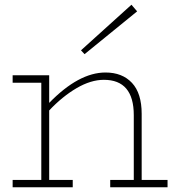

<svg xmlns="http://www.w3.org/2000/svg" viewBox="-20 -788 743 808"><path d="M557.1 -740.2 335.9 -560.1 320.8 -576.2 533.2 -768.1ZM576.2 -30.8H685.1V0H443.8V-30.8H543V-303.2Q543 -452.1 417 -452.1Q362.3 -452.1 302.2 -417Q242.2 -381.8 187 -323.2V-30.8H286.1V0H33.2V-30.8H153.8V-439.9H33.2V-471.2H187V-355Q311.5 -482.9 423.8 -482.9Q494.6 -482.9 535.4 -439.2Q576.2 -395.5 576.2 -309.1Z"/></svg>

Font: BioRhyme ExtraLight
Style: Regular
Weight: 275
Designer: Aoife Mooney
Foundry: Aoife Mooney Type
Version: Version 1.500;PS 001.500;hotconv 1.0.88;makeotf.lib2.5.64775